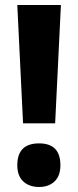

<svg xmlns="http://www.w3.org/2000/svg" viewBox="-20 -734 311 766"><path d="M200 -242 223 -714H49L72 -242ZM49 -75Q49 -32 73 -10Q97 12 136 12Q174 12 197.5 -10Q221 -32 221 -75Q221 -162 136 -162Q49 -162 49 -75Z"/></svg>

Font: Noto Sans Arabic Condensed Extra
Style: Regular
Weight: 800
Width: 3
Designer: Nadine Chahine - Monotype Design Team
Foundry: Monotype Imaging Inc.
Version: Version 1.902